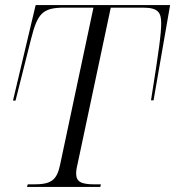

<svg xmlns="http://www.w3.org/2000/svg" viewBox="-20 -734 688 754"><path d="M86 0H374L376 -10H352C295 -10 279 -22 279 -54C279 -60 280 -71 284 -87L415 -704H541C601 -704 613 -685 613 -643C613 -602 605 -541 573 -340H583L648 -714H120L31 -339H41L102 -581C127 -680 146 -704 232 -704H347L216 -87C203 -25 180 -10 112 -10H89Z"/></svg>

Font: Noto Serif Display Light
Style: Italic
Weight: 300
Italic angle: -12°
Designer: Monotype Design Team
Foundry: Monotype Imaging Inc.
Version: Version 2.009